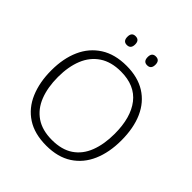

<svg xmlns="http://www.w3.org/2000/svg" viewBox="-238 -1068 1245 1245"><g transform="rotate(45 384.0 -446.0)"><path d="M705 -358Q705 -249 669 -166Q633 -83 561.5 -36.5Q490 10 384 10Q276 10 204.5 -36.5Q133 -83 97.5 -166.5Q62 -250 62 -359Q62 -468 98.5 -550Q135 -632 207.5 -678.5Q280 -725 387 -725Q490 -725 561 -680.5Q632 -636 668.5 -554Q705 -472 705 -358ZM123 -359Q123 -264 151 -192.5Q179 -121 237 -81.5Q295 -42 384 -42Q474 -42 531.5 -81Q589 -120 616.5 -191.5Q644 -263 644 -358Q644 -507 579.5 -590Q515 -673 387 -673Q298 -673 239 -633.5Q180 -594 151.5 -523.5Q123 -453 123 -359ZM257 -862Q257 -902 292 -902Q328 -902 328 -862Q328 -821 292 -821Q257 -821 257 -862ZM443 -862Q443 -902 478 -902Q514 -902 514 -862Q514 -821 478 -821Q443 -821 443 -862Z"/></g></svg>

Font: Noto Sans Cherokee Light
Style: Regular
Weight: 300
Designer: Monotype Design Team
Foundry: Monotype Imaging Inc.
Version: Version 2.001; ttfautohint (v1.8.4.7-5d5b)